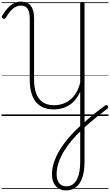

<svg xmlns="http://www.w3.org/2000/svg" viewBox="-20 -1446 1372 2394"><path d="M804 928Q748 928 709 903Q670 878 649 833Q628 788 628 726Q628 652 654.5 574Q681 496 729 418Q777 340 843 264Q909 188 988 117Q1036 73 1085.5 31Q1135 -11 1186 -51.5Q1237 -92 1290 -130Q1301 -138 1309.5 -136Q1318 -134 1325 -123Q1331 -113 1328.5 -105Q1326 -97 1316 -89Q1260 -47 1205.5 -3.5Q1151 40 1099 84.5Q1047 129 999 175Q930 238 873 306.5Q816 375 774 445.5Q732 516 709 587Q686 658 686 726Q686 798 718 837.5Q750 877 809 877Q864 877 902 841.5Q940 806 960 737.5Q980 669 980 569V-302Q957 -250 924.5 -209Q892 -168 850 -139.5Q808 -111 757 -96.5Q706 -82 649 -82Q578 -82 522 -105Q466 -128 428.5 -174Q391 -220 371 -288.5Q351 -357 351 -448V-1216Q351 -1296 324.5 -1336Q298 -1376 241 -1376Q207 -1376 175.5 -1360.5Q144 -1345 113.5 -1311Q83 -1277 50 -1222Q44 -1213 36 -1211Q28 -1209 16 -1216Q4 -1222 2.5 -1231Q1 -1240 7 -1250Q42 -1309 79.5 -1348.5Q117 -1388 157.5 -1407Q198 -1426 242 -1426Q325 -1426 365 -1372.5Q405 -1319 405 -1216V-453Q405 -347 433.5 -275.5Q462 -204 517 -169Q572 -134 652 -134Q714 -134 767.5 -153Q821 -172 863 -208.5Q905 -245 934.5 -297.5Q964 -350 980 -417V-1403Q980 -1413 986.5 -1417.5Q993 -1422 1007 -1422Q1021 -1422 1027.5 -1417.5Q1034 -1413 1034 -1403V568Q1034 656 1019 723Q1004 790 974.5 835.5Q945 881 902 904.5Q859 928 804 928ZM0 898H1332V908H0ZM0 -20H1332V0H0ZM0 -505H1332V-500H0ZM0 -1418H1332V-1408H0Z"/></svg>

Font: Playwrite FR Trad Guides
Style: Regular
Weight: 400
Designer: Veronika Burian, José Scaglione
Foundry: TypeTogether
Version: Version 1.003